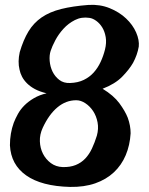

<svg xmlns="http://www.w3.org/2000/svg" viewBox="-20 -734 606 783"><path d="M340.8 -713.9Q387.7 -716.8 427.2 -700.7Q466.8 -684.6 494.1 -658.7Q521.5 -632.8 535.2 -601.6Q548.8 -570.3 545.9 -543.9Q540 -509.8 522.5 -477.5Q506.8 -450.2 478 -420.9Q449.2 -391.6 398.4 -372.1Q443.4 -344.7 466.8 -313Q490.2 -281.2 501 -253.9Q512.7 -221.7 512.7 -190.4Q509.8 -141.6 492.7 -101.1Q475.6 -60.5 444.3 -31.2Q413.1 -2 368.2 13.7Q323.2 29.3 265.6 28.3Q149.4 25.4 86.9 -18.6Q24.4 -62.5 20.5 -141.6Q20.5 -190.4 36.1 -233.4Q43 -251 53.2 -269.5Q63.5 -288.1 79.6 -304.2Q95.7 -320.3 118.2 -333.5Q140.6 -346.7 169.9 -353.5Q141.6 -360.4 122.6 -370.6Q103.5 -380.9 90.3 -394Q77.1 -407.2 69.8 -421.4Q62.5 -435.5 59.6 -450.2Q51.8 -482.4 60.5 -521.5Q75.2 -571.3 96.2 -606Q117.2 -640.6 149.9 -663.1Q182.6 -685.5 229.5 -697.3Q276.4 -709 340.8 -713.9ZM186.5 -526.4Q180.7 -508.8 182.6 -485.4Q184.6 -461.9 194.3 -441.9Q204.1 -421.9 221.7 -408.2Q239.3 -394.5 265.6 -395.5Q297.9 -396.5 321.8 -408.2Q345.7 -419.9 362.3 -438.5Q378.9 -457 390.1 -481Q401.4 -504.9 408.2 -532.2Q415 -559.6 411.1 -582.5Q407.2 -605.5 397 -622.1Q386.7 -638.7 372.6 -648.9Q358.4 -659.2 344.7 -661.1Q312.5 -666 285.6 -652.3Q258.8 -638.7 238.8 -616.7Q218.8 -594.7 205.6 -569.8Q192.4 -544.9 186.5 -526.4ZM154.3 -212.9Q141.6 -185.5 142.6 -157.7Q143.6 -129.9 155.3 -106.9Q167 -84 187.5 -68.8Q208 -53.7 235.4 -52.7Q265.6 -51.8 288.6 -61Q311.5 -70.3 327.6 -87.4Q343.8 -104.5 355 -128.4Q366.2 -152.3 375 -180.7Q382.8 -209 377.9 -234.9Q373 -260.7 359.9 -280.8Q346.7 -300.8 328.1 -313Q309.6 -325.2 291 -325.2Q249 -325.2 214.4 -296.4Q179.7 -267.6 154.3 -212.9Z"/></svg>

Font: Irish Grover
Style: Regular
Weight: 400
Designer: Squid
Foundry: Font Diner, Inc DBA Sideshow
Version: Version 1.000